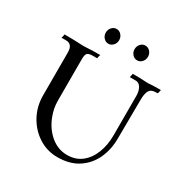

<svg xmlns="http://www.w3.org/2000/svg" viewBox="-173 -882 992 1032"><g transform="rotate(30 323.0 -366.0)"><path d="M324.2 12.7Q260.3 12.7 207.5 -21Q154.8 -54.7 123.5 -111.6Q92.3 -168.5 92.3 -237.3V-503.4Q92.3 -554.7 50.8 -554.7H22.9Q28.3 -569.3 28.3 -578.1Q89.8 -578.1 128.9 -575.7Q136.7 -575.2 147.5 -575.2Q163.1 -575.2 173.6 -576.2Q184.1 -577.1 200.9 -577.6Q217.8 -578.1 250 -578.1Q247.1 -571.3 244.1 -554.7H216.8Q194.3 -554.7 184.8 -546.9Q175.3 -539.1 175.3 -509.8V-254.4Q175.3 -229.5 179.7 -204.6Q197.8 -122.6 248.3 -73Q298.8 -23.4 363.3 -23.4Q416 -23.4 452.6 -52.2Q489.3 -81.1 508.5 -130.4Q527.8 -179.7 527.8 -239.7V-485.8Q527.8 -514.2 516.1 -534.4Q504.4 -554.7 483.4 -554.7H446.8Q448.2 -561.5 449.7 -566.9Q451.2 -572.3 452.1 -578.1Q509.3 -578.1 527.3 -576.2Q538.6 -575.2 546.4 -575.2Q552.7 -575.2 558.6 -576.2Q582 -578.1 626.5 -578.1L621.1 -554.7Q597.7 -554.7 585.4 -549.8Q558.1 -540 558.1 -476.6L556.2 -237.3Q556.2 -168 529.8 -111.3Q503.4 -54.7 451.7 -21Q399.9 12.7 324.2 12.7ZM256.8 -652.3Q239.7 -652.3 227.5 -665.8Q215.3 -679.2 215.3 -697.8Q215.3 -716.8 227.5 -730.2Q239.7 -743.7 256.8 -743.7Q273.9 -743.7 286.1 -730.2Q298.3 -716.8 298.3 -697.8Q298.3 -679.2 286.1 -665.8Q273.9 -652.3 256.8 -652.3ZM435.5 -652.3Q418 -652.3 406 -665.8Q394 -679.2 394 -697.8Q394 -716.8 406 -730.2Q418 -743.7 435.5 -743.7Q452.6 -743.7 464.8 -730.2Q477.1 -716.8 477.1 -697.8Q477.1 -679.2 464.8 -665.8Q452.6 -652.3 435.5 -652.3Z"/></g></svg>

Font: Quaaykop
Style: Regular
Weight: 400
Designer: Tup Wanders
Foundry: Free font, DO NOT SELL
Version: Version 1.00;July 31, 2023;FontCreator 11.5.0.2430 64-bit